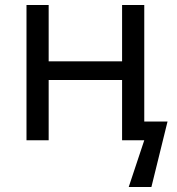

<svg xmlns="http://www.w3.org/2000/svg" viewBox="-20 -556 702 761"><path d="M85 0V-536.1H172.9V-313H463.9V-536.1H551.8V-74.2H644L580.1 185.1H490.2L551.8 0H463.9V-238.8H172.9V0Z"/></svg>

Font: Kurinto Seri
Style: Regular
Weight: 400
Designer: Kurinto was developed by Clint Goss from a range of fonts that are compatible with the SIL Open Font License Version 1.1
Foundry: Clinton F. Goss
Version: Version 2.196; July 25, 2020